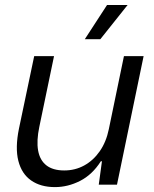

<svg xmlns="http://www.w3.org/2000/svg" viewBox="-20 -754 629 784"><path d="M204.4 10Q146 10 107.2 -17.1Q68.4 -44.1 54.9 -97.2Q41.4 -150.3 57.4 -228.7L119.6 -524.7H200.6L140.6 -236.3Q128.6 -179.4 135.6 -139.6Q142.7 -99.7 169.3 -78.9Q195.9 -58 242.4 -58Q286.7 -58 323.8 -78.3Q360.9 -98.6 387.3 -136.4Q413.7 -174.3 424.4 -226.7L486.1 -524.7H566.4L457.7 0H383.3L396.3 -95.6H391.9Q356.9 -40.7 307.1 -15.4Q257.3 10 204.4 10ZM326.3 -593.9 417.1 -733.6H501L389.7 -593.9Z"/></svg>

Font: Mona Sans ExtraLight
Style: Italic
Weight: 200
Italic angle: -11.6951°
Designer: Deni Anggara
Foundry: GitHub
Version: Version 2.000